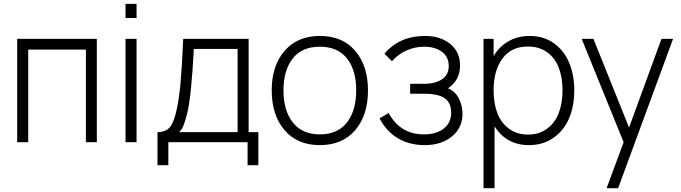

<svg xmlns="http://www.w3.org/2000/svg" viewBox="-20 -743 3556 1003"><path d="M69.8 0V-540H485.8V0H428.7V-483.9H127.4V0Z M635.7 -648.9V-722.7H693.4V-648.9ZM635.7 0V-540H693.4V0Z M802.7 -52.7Q847.2 -52.7 868.7 -80.3Q890.1 -107.9 903.8 -174.3Q916.5 -235.4 923.6 -314.7Q930.7 -394 937 -540H1278.8V-52.7H1329.6V120.1H1273.4V0H859.4V120.1H802.7ZM915.5 -52.7H1221.2V-487.3H992.7Q979 -233.4 958 -151.4Q947.8 -110.8 939.2 -88.9Q930.7 -66.9 915.5 -52.7Z M1650.9 -555.2Q1769.5 -555.2 1835.9 -477.1Q1902.3 -398.9 1902.3 -271Q1902.3 -141.1 1835.7 -63Q1769 15.1 1650.9 15.1Q1532.7 15.1 1466.1 -63.5Q1399.4 -142.1 1399.4 -271Q1399.4 -399.9 1466.8 -477.5Q1534.2 -555.2 1650.9 -555.2ZM1460.9 -271Q1460.9 -164.6 1510 -102.8Q1559.1 -41 1650.9 -41Q1743.7 -41 1792.2 -103Q1840.8 -165 1840.8 -271Q1840.8 -377.4 1792.2 -438.2Q1743.7 -499 1650.9 -499Q1557.1 -499 1509 -437.3Q1460.9 -375.5 1460.9 -271Z M2199.7 15.1Q2117.7 15.1 2057.6 -21.2Q1997.6 -57.6 1962.9 -124.5L2010.3 -152.8Q2070.8 -41 2194.3 -41Q2259.3 -41 2298.1 -71.3Q2336.9 -101.6 2336.9 -154.3Q2336.9 -206.1 2303.2 -229.7Q2269.5 -253.4 2194.3 -253.4H2122.6V-305.2H2193.8Q2254.4 -305.2 2289.3 -328.9Q2324.2 -352.5 2324.2 -397.9Q2324.2 -446.8 2287.8 -472.9Q2251.5 -499 2196.3 -499Q2146.5 -499 2101.8 -478.5Q2057.1 -458 2027.8 -423.3L1988.3 -462.4Q2066.4 -555.2 2201.2 -555.2Q2280.8 -555.2 2332 -513.4Q2383.3 -471.7 2383.3 -400.9Q2383.3 -323.7 2320.3 -281.7Q2357.9 -266.1 2377 -228.8Q2396 -191.4 2396 -148.4Q2396 -75.2 2340.6 -30Q2285.2 15.1 2199.7 15.1Z M2742.7 15.1Q2626 15.1 2563.5 -83V240.2H2505.9V-540H2558.6V-450.2Q2588.4 -500 2636.5 -527.6Q2684.6 -555.2 2748 -555.2Q2819.8 -555.2 2873 -517.3Q2926.3 -479.5 2953.1 -415.5Q2980 -351.6 2980 -271Q2980 -189 2952.9 -125Q2925.8 -61 2871.3 -22.9Q2816.9 15.1 2742.7 15.1ZM2558.6 -271Q2558.6 -203.6 2578.1 -152.3Q2597.7 -101.1 2638.9 -70.6Q2680.2 -40 2739.3 -40Q2796.9 -40 2838.1 -70.8Q2879.4 -101.6 2898.9 -152.8Q2918.5 -204.1 2918.5 -271Q2918.5 -337.4 2899.4 -388.2Q2880.4 -439 2838.9 -469.5Q2797.4 -500 2737.8 -500Q2650.9 -500 2604.7 -437.3Q2558.6 -374.5 2558.6 -271Z M3148.9 240.2 3237.8 0 3018.6 -540H3080.1L3266.1 -76.7L3435.5 -540H3496.1L3209 240.2Z"/></svg>

Font: Manrope Light
Style: Regular
Weight: 300
Designer: Mikhail Sharanda
Foundry: Mikhail Sharanda
Version: Version 4.505;FEAKit 1.0